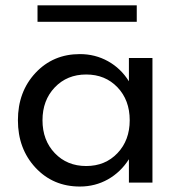

<svg xmlns="http://www.w3.org/2000/svg" viewBox="-20 -682 668 717"><path d="M278.3 14.6Q178.2 14.6 112.5 -55.9Q46.9 -126.5 46.9 -232.9Q46.9 -339.4 112.5 -409.7Q178.2 -480 278.3 -480Q335.4 -480 383.3 -453.4Q431.2 -426.8 461.4 -378.4V-465.3H549.3V0H461.4V-87.4Q430.7 -39.1 383.1 -12.2Q335.4 14.6 278.3 14.6ZM464.4 -232.9Q464.4 -308.1 418.7 -356Q373 -403.8 301.8 -403.8Q230.5 -403.8 184.6 -355.7Q138.7 -307.6 138.7 -232.9Q138.7 -158.2 184.6 -110.1Q230.5 -62 301.8 -62Q373 -62 418.7 -110.1Q464.4 -158.2 464.4 -232.9ZM120.1 -662.1H490.7V-600.6H120.1Z"/></svg>

Font: Spartan MB Med
Style: Regular
Weight: 500
Designer: Matt Bailey, Mirko Velimirovic
Foundry: Matt Bailey
Version: Version 1.005